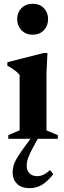

<svg xmlns="http://www.w3.org/2000/svg" viewBox="-20 -736 341 1018"><path d="M153 -552Q116.5 -552 93.8 -575.8Q71 -599.5 71 -635Q71 -669.5 93.8 -692.8Q116.5 -716 153 -716Q190.5 -716 212.8 -692.8Q235 -669.5 235 -635Q235 -599.5 212.8 -575.8Q190.5 -552 153 -552ZM231.5 -455 226.5 -350.5V-44.5L286.5 -19.5V0H24V-19.5L84 -45V-338.5Q77 -348 67 -356.2Q57 -364.5 45 -372.5Q33 -380.5 19 -387V-406L211 -455ZM162.5 32.5Q146 62 137 82Q128 102 124.8 116.2Q121.5 130.5 121.5 143Q121.5 169 136.8 183.5Q152 198 177.5 198Q193 198 209 191Q225 184 245.5 166L263 187.5Q229.5 228.5 200.8 245Q172 261.5 137 261.5Q92.5 261.5 69.8 238Q47 214.5 47 178.5Q47 160.5 52 142Q57 123.5 71.8 98.8Q86.5 74 114 37.5L160 -25.5H194Z"/></svg>

Font: Newsreader 24pt
Style: Bold
Weight: 700
Designer: Hugues Gentile
Foundry: Production Type
Version: Version 1.003